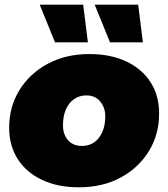

<svg xmlns="http://www.w3.org/2000/svg" viewBox="-20 -787 716 817"><path d="M316 10Q226 10 159 -21.5Q92 -53 55.5 -110Q19 -167 19 -243Q19 -333 63 -404Q107 -475 184 -516Q261 -557 360 -557Q451 -557 517.5 -525.5Q584 -494 620.5 -437.5Q657 -381 657 -304Q657 -214 613 -143Q569 -72 492.5 -31Q416 10 316 10ZM329 -166Q359 -166 381 -181.5Q403 -197 415.5 -225.5Q428 -254 428 -293Q428 -328 407 -354.5Q386 -381 347 -381Q318 -381 295.5 -365.5Q273 -350 260.5 -321.5Q248 -293 248 -254Q248 -215 269.5 -190.5Q291 -166 329 -166ZM448 -607 383 -767H568L588 -607ZM214 -607 149 -767H334L354 -607Z"/></svg>

Font: Montserrat Thin Black
Style: Italic
Weight: 900
Italic angle: -11.3°
Version: Version 9.000